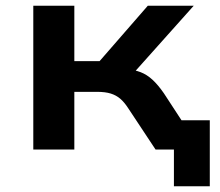

<svg xmlns="http://www.w3.org/2000/svg" viewBox="-20 -521 765 669"><path d="M586 128V0H544V-102H711V128ZM96 0V-501H239V-308H327L495 -501H655L429 -248L416 -281Q448 -278 470 -269.5Q492 -261 511.5 -243Q531 -225 551 -196L679 0H522L426 -145Q413 -165 399 -177Q385 -189 366 -195Q347 -201 318 -201H239V0Z"/></svg>

Font: Nunito Sans 7pt SemiExpanded
Style: Bold
Weight: 700
Width: 6
Designer: Vernon Adams
Foundry: Vernon Adams
Version: Version 3.101;gftools[0.9.27]